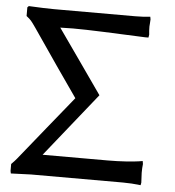

<svg xmlns="http://www.w3.org/2000/svg" viewBox="-50 -704 693 762"><g transform="rotate(5 297.0 -323.5)"><path d="M134.8 -654.8H458Q489.7 -654.8 518.1 -658.2L520 -647.9Q520 -640.1 519 -631.1Q518.1 -622.1 518.1 -619.1Q518.1 -602.5 520 -586.9L518.1 -575.2Q518.1 -574.2 467 -576.7Q416 -579.1 339.6 -582Q263.2 -585 216.8 -585L166 -584Q193.4 -544.4 253.9 -459Q314.5 -373.5 344.2 -330.1L140.1 -75.2H399.9Q438 -75.2 472.7 -77.6Q507.3 -80.1 522.5 -82.5L538.1 -85L540 -73.2Q538.1 -57.6 538.1 -38.1Q538.1 -27.3 540 1L538.1 11.2Q502 6.8 467.8 6.8H101.1L21 9.8L19 0V-27.8Q34.2 -43 41 -51.8Q75.2 -94.7 145.3 -180.9Q215.3 -267.1 250 -310.1Q178.2 -412.1 66.9 -575.2Q53.7 -594.2 47.6 -601.3Q41.5 -608.4 28.8 -618.2V-652.8L34.2 -658.2Q100.6 -654.8 134.8 -654.8Z"/></g></svg>

Font: Linear Smooth Low Contrast
Style: Regular
Weight: 500
Designer: Philipp H. Poll, Flanker
Foundry: Philipp H. Poll, reworked by Flanker
Version: Version 1.010 | FøM Fix